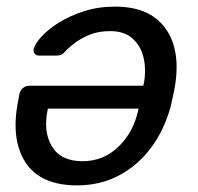

<svg xmlns="http://www.w3.org/2000/svg" viewBox="-20 -550 598 580"><path d="M328 -530Q431 -530 478.5 -466Q526 -402 509 -293Q507 -280 502.5 -259.5Q498 -239 495 -226Q475 -155 435 -102Q395 -49 338.5 -19.5Q282 10 213 10Q101 10 56 -61Q11 -132 36 -251L39 -268Q42 -278 50 -284.5Q58 -291 68 -291H413Q413 -294 415 -300Q422 -341 413.5 -376.5Q405 -412 380 -434Q355 -456 313 -456Q277 -456 250.5 -445Q224 -434 206.5 -420.5Q189 -407 182 -400Q171 -387 165 -384.5Q159 -382 148 -382H99Q90 -382 85 -387.5Q80 -393 82 -403Q86 -418 105.5 -439.5Q125 -461 157.5 -481.5Q190 -502 233.5 -516Q277 -530 328 -530ZM399 -222H125L124 -219Q110 -152 137 -107.5Q164 -63 229 -63Q293 -63 338.5 -107.5Q384 -152 398 -219Z"/></svg>

Font: Lubike
Style: Italic
Weight: 400
Italic angle: -12°
Foundry: Honoka55
Version: Version 1.000;July 22, 2022;FontCreator 14.0.0.2862 64-bit